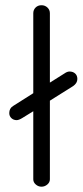

<svg xmlns="http://www.w3.org/2000/svg" viewBox="-20 -701 313 727"><path d="M243.2 -430.2Q256.3 -430.2 264.6 -422.6Q272.9 -415 272.9 -401.9Q272.9 -386.2 256.8 -375L168.9 -319.8V-22Q168.9 -10.7 159.2 -2.4Q149.4 5.9 137.2 5.9Q125 5.9 115.5 -2.4Q106 -10.7 106 -22V-279.8L64 -253.9Q51.3 -246.1 43 -246.1Q31.2 -246.1 23.2 -253.7Q15.1 -261.2 15.1 -272.9Q15.1 -291 29.8 -299.8L106 -348.1V-650.9Q106 -663.6 114.7 -672.4Q123.5 -681.2 137.2 -681.2Q150.4 -681.2 159.7 -672.4Q168.9 -663.6 168.9 -650.9V-388.2L224.1 -422.9Q234.4 -430.2 243.2 -430.2Z"/></svg>

Font: Comic Neue
Style: Regular
Weight: 400
Designer: Craig Rozynski
Foundry: Craig Rozynski
Version: Version 2.003;hotconv 1.0.109;makeotfexe 2.5.65596